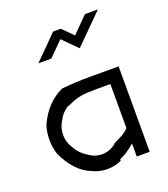

<svg xmlns="http://www.w3.org/2000/svg" viewBox="-151 -940 924 1056"><g transform="rotate(-20 311.0 -411.5)"><path d="M470 -76.7Q428.3 -38.3 379.2 -16.7V-8.3Q341.7 10 295.8 10Q250 10 212.5 -8.3Q116.7 -45 62.5 -166.7Q50 -204.2 50 -250Q50 -295.8 62.5 -333.3Q114.2 -447.5 212.5 -491.7Q294.2 -500 379.2 -500H545.8V0H470ZM379.2 -107.5V-110Q386.7 -114.2 403.8 -122.1Q420.8 -130 430 -135Q439.2 -140 450.8 -148.8Q462.5 -157.5 470 -166.7V-424.2H379.2Q355 -424.2 335 -422.9Q315 -421.7 303.3 -420Q291.7 -418.3 276.7 -414.2Q261.7 -410 256.2 -407.9Q250.8 -405.8 234.6 -398.8Q218.3 -391.7 212.5 -389.2V-391.7Q196.7 -383.3 179.2 -365.4Q161.7 -347.5 156.7 -333.3Q130 -295.8 130 -250Q130 -204.2 156.7 -166.7Q162.5 -152.5 179.6 -134.2Q196.7 -115.8 212.5 -107.5Q250 -76.7 295.8 -76.7Q341.7 -76.7 379.2 -107.5ZM379.2 -666.7 295.8 -750 212.5 -666.7H136.7Q220 -749.2 272.5 -803.3H317.5L379.2 -741.7L470 -833.3H545.8Z"/></g></svg>

Font: 0xA000
Style: Regular
Weight: 400
Version: Version 0.1